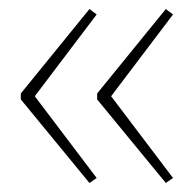

<svg xmlns="http://www.w3.org/2000/svg" viewBox="-20 -492 429 425"><path d="M26 -285 178 -472 194 -460 57 -279 194 -98 178 -87 26 -272ZM195 -285 347 -472 363 -460 226 -279 363 -98 347 -87 195 -272Z"/></svg>

Font: Noto Sans Armenian Thin
Style: Regular
Weight: 250
Version: Version 2.007